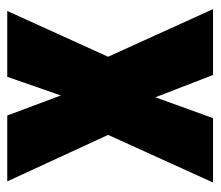

<svg xmlns="http://www.w3.org/2000/svg" viewBox="-58 -534 593 516"><g transform="rotate(-90 238.0 -276.5)"><path d="M8 -553H185L239 -409L289 -553H466L343 -282L471 0H294L234 -155L178 0H5L133 -282Z"/></g></svg>

Font: Noto Sans UI CondBlack
Style: Regular
Weight: 900
Width: 3
Designer: Monotype Design Team
Foundry: Monotype Imaging Inc.
Version: Version 1.001